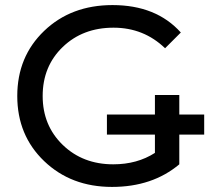

<svg xmlns="http://www.w3.org/2000/svg" viewBox="-20 -728 847 756"><path d="M686 -277H784V-198H686V-81Q580 8 421 8Q260 8 154 -93.5Q48 -195 48 -350Q48 -505 154 -606.5Q260 -708 423 -708Q595 -708 692 -600L630 -538Q546 -619 427 -619Q306 -619 227 -543Q148 -467 148 -350Q148 -234 227 -157.5Q306 -81 426 -81Q520 -81 590 -126V-198H401V-277H590V-354H686Z"/></svg>

Font: false
Style: Regular
Weight: 500
Designer: Julieta Ulanovsky
Foundry: Julieta Ulanovsky
Version: Version 7.222;hotconv 1.0.109;makeotfexe 2.5.65596